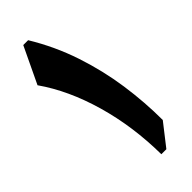

<svg xmlns="http://www.w3.org/2000/svg" viewBox="-261 -849 889 889"><g transform="rotate(-45 183.5 -405.0)"><path d="M143.6 -809.6Q210 -700.2 249.3 -582Q288.6 -463.9 305.9 -343.8Q323.2 -223.6 323.2 -107.4L239.3 0H206.5Q204.6 -184.1 157.5 -348.1Q110.4 -512.2 26.9 -631.3L111.8 -809.6Z"/></g></svg>

Font: Pinar-DS2-FD ExtraBold
Style: Regular
Weight: 800
Designer: Amin Abedi
Version: Version 3.000